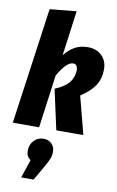

<svg xmlns="http://www.w3.org/2000/svg" viewBox="-118 -819 735 1208"><g transform="rotate(10 249.5 -215.0)"><path d="M270 -759.8 231 -472.2Q263.2 -512.7 298.8 -531.2Q334.5 -549.8 378.9 -549.8Q435.1 -549.8 469 -516.6Q502.9 -483.4 502.9 -429.2Q502.9 -369.1 474.4 -325.7Q445.8 -282.2 383.8 -242.2L446.8 0H273.9L217.8 -255.9Q283.7 -283.7 309.3 -318.1Q335 -352.5 335 -395Q335 -413.1 327.1 -423.1Q319.3 -433.1 306.2 -433.1Q263.7 -433.1 210 -338.9L164.1 0H-3.9L100.1 -743.2ZM205.1 65.9Q236.8 65.9 256.8 85.9Q276.9 106 276.9 137.2Q276.9 160.6 269 180.7Q261.2 200.7 241.2 235.8L187 330.1H107.9L147 212.9Q119.1 193.8 119.1 159.2Q119.1 118.2 143.8 92Q168.5 65.9 205.1 65.9Z"/></g></svg>

Font: Fira Sans Compressed ExtraBold
Style: Italic
Weight: 800
Width: 3
Italic angle: -8°
Designer: Carrois Corporate & Edenspiekermann AG
Foundry: Carrois Corporate GbR & Edenspiekermann AG
Version: Version 4.203;PS 004.203;hotconv 1.0.88;makeotf.lib2.5.64775